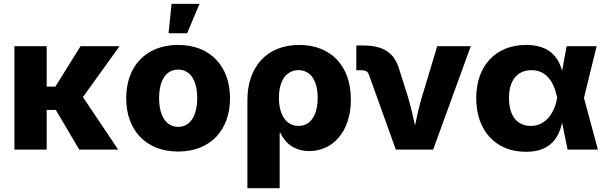

<svg xmlns="http://www.w3.org/2000/svg" viewBox="-20 -790 3206 1014"><path d="M226.6 -545.9H56.2V0H226.6V-209.5H274.9L398.4 0H604L418 -277.3L611.3 -545.9H405.3L272.5 -332.5H226.6Z M920.9 10.3C1091.3 10.3 1194.8 -103 1194.8 -271C1194.8 -439.5 1091.3 -552.7 920.9 -552.7C750 -552.7 646.5 -439.5 646.5 -271C646.5 -103 750 10.3 920.9 10.3ZM920.9 -120.1C855.5 -120.1 820.3 -181.2 820.3 -272C820.3 -363.3 855.5 -422.4 920.9 -422.4C986.3 -422.4 1021.5 -363.3 1021.5 -272C1021.5 -181.2 986.3 -120.1 920.9 -120.1ZM870.1 -614.3H968.3L1033.7 -769.5H886.2Z M1286.6 204.1H1457V-88.4H1460.9C1482.4 -39.1 1530.8 7.8 1613.8 7.8C1735.4 7.8 1833 -92.3 1833 -264.2C1833 -446.8 1723.1 -552.7 1560.1 -552.7C1386.7 -552.7 1286.6 -433.6 1286.6 -261.7ZM1556.2 -125C1491.2 -125 1453.1 -184.1 1453.1 -273.4C1453.1 -363.8 1491.7 -419.4 1556.6 -419.4C1622.6 -419.4 1657.7 -361.3 1657.7 -273.4C1657.7 -183.6 1621.6 -125 1556.2 -125Z M2070.3 0H2267.6L2466.3 -545.9H2289.1L2208.5 -278.8C2193.8 -229.5 2182.6 -180.2 2171.9 -127.4C2160.6 -180.2 2148.9 -229.5 2134.3 -278.8L2089.8 -419.4C2062.5 -513.2 2005.9 -549.8 1894.5 -549.8H1861.8V-418.9H1892.6C1911.1 -418.9 1922.4 -411.6 1928.2 -396Z M2757.3 11.7C2894.5 11.7 2932.1 -70.8 2948.7 -142.1L2977.5 0H3137.7L3064 -272.9L3130.9 -545.9H2972.7L2948.7 -416.5C2929.7 -483.4 2885.7 -552.7 2758.3 -552.7C2598.1 -552.7 2495.1 -442.9 2495.1 -271.5C2495.1 -99.6 2598.1 11.7 2757.3 11.7ZM2922.4 -272.9V-271.5C2907.7 -192.4 2862.3 -125 2782.7 -125C2710.4 -125 2668 -179.2 2668 -272.5C2668 -365.7 2711.9 -419.4 2787.1 -419.4C2864.3 -419.4 2905.8 -358.9 2922.4 -274.4Z"/></svg>

Font: Inter ExtraBold
Style: Regular
Weight: 800
Designer: Rasmus Andersson
Foundry: rsms
Version: Version 4.001;git-9221beed3